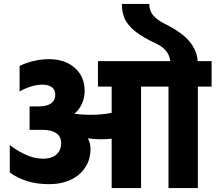

<svg xmlns="http://www.w3.org/2000/svg" viewBox="-20 -960 1100 980"><path d="M30 -80V-220Q63 -193 109 -171.5Q155 -150 200 -150Q243 -150 267.5 -171Q292 -192 292 -230Q292 -262 268 -279.5Q244 -297 200 -297H131V-417H180Q220 -417 241 -432.5Q262 -448 262 -477Q262 -502 244.5 -515Q227 -528 195 -528Q168 -528 135.5 -517.5Q103 -507 80 -493V-623Q104 -636 145 -647Q186 -658 230 -658Q312 -658 362 -613.5Q412 -569 412 -496Q412 -461 398.5 -431Q385 -401 360 -379Q405 -374 441 -374Q501 -374 550 -384V-518H480V-648H849Q843 -707 776 -738Q707 -770 669 -801Q631 -832 616.5 -864.5Q602 -897 602 -940H742Q742 -905 762 -881.5Q782 -858 820 -839Q909 -795 947.5 -748Q986 -701 989 -648H1060V-518H990V0H840V-518H700V0H550V-252Q520 -249 493 -249Q464 -249 429 -254Q442 -228 442 -200Q442 -147 415.5 -106Q389 -65 341 -42.5Q293 -20 230 -20Q166 -20 115.5 -36.5Q65 -53 30 -80Z"/></svg>

Font: Madhuban Bold
Style: Regular
Weight: 700
Designer: jaikishan Patel
Foundry: MagicType
Version: Version 1.000